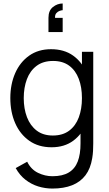

<svg xmlns="http://www.w3.org/2000/svg" viewBox="-20 -841 632 1116"><path d="M344.3 -820.7V-781.7Q338.3 -781.7 327.3 -778.1Q316.3 -774.5 307.7 -764.9Q299 -755.3 300 -737.3H344.3V-654.7H261.7V-737.3Q261.7 -779.5 287.5 -800.1Q313.3 -820.7 344.3 -820.7ZM284.3 255Q243 255 202.8 242.8Q162.7 230.5 128.6 204.2Q94.5 178 71.3 136L138 99Q160.3 144 201.1 163.7Q241.8 183.3 284.7 183.3Q343.2 183.3 379.3 161.8Q415.5 140.2 431.9 97.6Q448.3 55 448 -8.3V-152.7H456.3V-540H522V-7.7Q522 15.3 520.8 36.6Q519.5 57.8 516 78.7Q506.3 138.8 476.8 177.8Q447.2 216.8 398.8 235.9Q350.5 255 284.3 255ZM279.7 15Q203.8 15 150.3 -22.7Q96.8 -60.3 68.4 -125Q40 -189.7 40 -270.7Q40 -351.2 68.2 -415.6Q96.5 -480 149.5 -517.5Q202.5 -555 276.7 -555Q352.7 -555 404.7 -518Q456.7 -481 483.3 -416.7Q510 -352.3 510 -270.7Q510 -190 483.4 -125.3Q456.8 -60.7 405.5 -22.8Q354.2 15 279.7 15ZM287 -53.3Q344.5 -53.3 382.1 -81.5Q419.7 -109.7 438 -158.8Q456.3 -208 456.3 -270.7Q456.3 -334 437.8 -382.8Q419.3 -431.7 382.1 -459.2Q344.8 -486.7 288.7 -486.7Q230.5 -486.7 192.6 -458.1Q154.7 -429.5 136.3 -380.6Q118 -331.7 118 -270.7Q118 -209.2 136.8 -159.9Q155.7 -110.7 193.2 -82Q230.7 -53.3 287 -53.3Z"/></svg>

Font: Manrope ExtraLight
Style: Regular
Weight: 200
Designer: Mikhail Sharanda
Foundry: Mikhail Sharanda
Version: Version 4.505